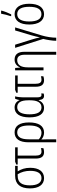

<svg xmlns="http://www.w3.org/2000/svg" viewBox="1242 -2078 1073 3598"><g transform="rotate(-90 1779.0 -278.5)"><path d="M434 -249C434 -345 409 -419 367 -484H470V-532H285C128 -532 48 -436 48 -254C48 -88 118 10 240 10C364 10 434 -86 434 -249ZM105 -255C105 -406 158 -484 282 -484H314C355 -414 377 -341 377 -250C377 -116 333 -38 241 -38C150 -38 105 -119 105 -255Z M818 -532H549L495 -511V-484H607V-149C607 -39 646 10 729 10C757 10 787 4 803 -3V-49C784 -42 760 -38 738 -38C685 -38 662 -73 662 -155V-484H818Z M1284 -270C1284 -450 1218 -542 1099 -542C975 -542 912 -451 912 -280V238H968V85C968 43 967 3 964 -38H968C999 -9 1043 10 1096 10C1219 10 1284 -92 1284 -270ZM1097 -493C1188 -493 1227 -417 1227 -270C1227 -117 1181 -38 1091 -38C1043 -38 998 -58 968 -89V-278C968 -418 1007 -493 1097 -493Z M1556 10C1632 10 1676 -36 1699 -91H1703C1710 -18 1734 10 1784 10C1801 10 1819 6 1827 1V-44C1818 -40 1806 -38 1796 -38C1769 -38 1754 -60 1754 -123V-348C1754 -430 1761 -491 1773 -532H1728C1717 -508 1708 -478 1704 -450H1701C1676 -510 1630 -542 1563 -542C1449 -542 1379 -448 1379 -263C1379 -84 1443 10 1556 10ZM1566 -38C1479 -38 1436 -113 1436 -263C1436 -410 1480 -493 1569 -493C1657 -493 1699 -425 1699 -284V-249C1699 -121 1659 -38 1566 -38Z M2164 -532H1895L1841 -511V-484H1953V-149C1953 -39 1992 10 2075 10C2103 10 2133 4 2149 -3V-49C2130 -42 2106 -38 2084 -38C2031 -38 2008 -73 2008 -155V-484H2164Z M2461 -542C2387 -542 2338 -496 2316 -440H2312L2305 -532H2261V0H2316V-294C2316 -429 2365 -493 2452 -493C2518 -493 2553 -449 2553 -350V238H2608V-359C2608 -485 2555 -542 2461 -542Z M3065 -532H3008L2916 -223C2901 -167 2887 -114 2879 -71H2877C2870 -114 2853 -170 2837 -223L2741 -532H2682L2849 -5C2832 61 2814 168 2814 238H2872C2872 161 2887 58 2915 -36Z M3276 -606H3310C3336 -657 3366 -733 3379 -784V-795H3322C3315 -748 3292 -658 3276 -617ZM3508 -267C3508 -437 3441 -542 3315 -542C3188 -542 3119 -442 3119 -267C3119 -95 3189 10 3313 10C3441 10 3508 -95 3508 -267ZM3176 -267C3176 -412 3220 -493 3314 -493C3411 -493 3451 -406 3451 -267C3451 -121 3408 -39 3313 -39C3219 -39 3176 -123 3176 -267Z"/></g></svg>

Font: Noto Sans Display SemiCondensed Light
Style: Regular
Weight: 300
Width: 4
Designer: Monotype Design Team
Foundry: Monotype Imaging Inc.
Version: Version 1.900